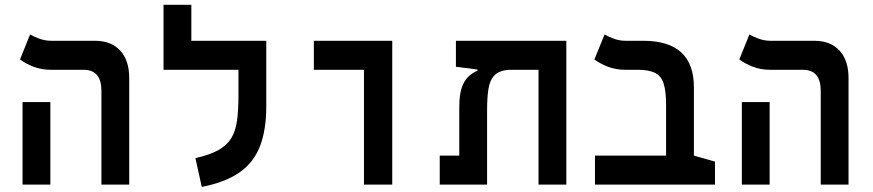

<svg xmlns="http://www.w3.org/2000/svg" viewBox="-20 -752 3556 782"><path d="M393.1 0V-381.8Q393.1 -467.8 320.3 -467.8H186.5Q147.5 -467.8 115.7 -480.5Q84 -493.2 61.5 -509.8L102.5 -611.8Q113.8 -604.5 138.2 -595.2Q162.6 -585.9 188 -585.9H367.2Q432.6 -585.9 469.5 -546.1Q506.3 -506.3 506.3 -434.6V0ZM71.8 0V-336.4H185.1V0Z M1064.5 -585.9V-318.4Q1064.5 -222.2 1038.6 -155.8Q1012.7 -89.4 954.8 -49.3Q897 -9.3 801.8 9.3L775.9 -107.9Q834 -121.1 868.9 -140.4Q903.8 -159.7 921.6 -188.7Q939.5 -217.8 945.3 -260Q951.2 -302.2 951.2 -360.8V-467.8H646V-732.4H759.3V-585.9Z M1462.4 0V-467.8H1258.3V-585.9H1577.6V0Z M2286.6 0H2173.3V-467.8H2053.2Q2013.7 -464.8 1994.6 -445.8Q1975.6 -426.8 1969.7 -391.6Q1963.9 -356.4 1963.9 -305.2V0H1771V-118.2H1850.6V-314.5Q1850.6 -363.8 1860.1 -393.1Q1869.6 -422.4 1886.5 -438.7Q1903.3 -455.1 1924.8 -464.4V-468.8L1836.9 -480V-585.9H2286.6Z M2892.1 -93.8V0H2403.3V-118.2H2692.9V-325.2Q2692.9 -380.9 2682.9 -411.9Q2672.9 -442.9 2647.7 -455.3Q2622.6 -467.8 2577.6 -467.8H2526.4Q2487.3 -467.8 2455.3 -480.5Q2423.3 -493.2 2400.9 -509.8L2442.4 -611.8Q2453.6 -604.5 2477.8 -595.2Q2502 -585.9 2527.3 -585.9H2600.1Q2806.2 -585.9 2806.2 -396.5V-118.2Z M3322.8 0V-381.8Q3322.8 -467.8 3250 -467.8H3116.2Q3077.1 -467.8 3045.4 -480.5Q3013.7 -493.2 2991.2 -509.8L3032.2 -611.8Q3043.5 -604.5 3067.9 -595.2Q3092.3 -585.9 3117.7 -585.9H3296.9Q3362.3 -585.9 3399.2 -546.1Q3436 -506.3 3436 -434.6V0ZM3001.5 0V-336.4H3114.7V0Z"/></svg>

Font: Cascadia Mono NF SemiBold
Style: Regular
Weight: 600
Monospace: yes
Designer: Aaron Bell
Foundry: Saja Typeworks
Version: Version 2404.023; ttfautohint (v1.8.4)